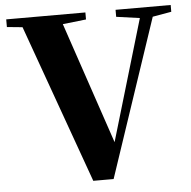

<svg xmlns="http://www.w3.org/2000/svg" viewBox="-53 -800 849 854"><g transform="rotate(-5 371.5 -372.5)"><path d="M740.2 -747.1V-716.8L656.2 -702.1L419.9 2H329.1L75.2 -706.1L5.9 -712.9V-747.1H359.4V-715.8L254.9 -704.1L438.5 -161.1L598.6 -701.2L494.1 -715.8V-747.1Z"/></g></svg>

Font: Bpmf Zihi Serif Heavy
Style: Heavy
Weight: 900
Foundry: But Ko
Version: Version 1.320